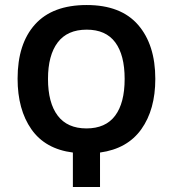

<svg xmlns="http://www.w3.org/2000/svg" viewBox="-20 -744 687 764"><path d="M598 -430Q598 -308 542.5 -230Q487 -152 378 -137V0H270V-137Q160 -151 105 -229.5Q50 -308 50 -431Q50 -570 119.5 -647Q189 -724 325 -724Q461 -724 529.5 -645Q598 -566 598 -430ZM171 -430Q171 -335 209.5 -284Q248 -233 324 -233Q400 -233 438 -283.5Q476 -334 476 -430Q476 -525 438.5 -575.5Q401 -626 325 -626Q248 -626 209.5 -575Q171 -524 171 -430Z"/></svg>

Font: Noto Sans Display Medium Narrow
Style: Regular
Weight: 500
Width: 4
Designer: Monotype Design team
Foundry: Monotype Imaging Inc.
Version: Version 1.000